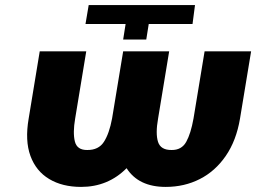

<svg xmlns="http://www.w3.org/2000/svg" viewBox="-20 -732 1063 762"><path d="M478.5 -636.7H319.3L332 -711.9H753.9L744.1 -636.7H570.3L560.5 -575.2H468.8ZM468.8 -528.3H651.4L607.4 -261.7Q596.7 -201.7 607.2 -168.9Q617.7 -136.2 661.1 -136.7Q700.7 -136.2 719 -168.9Q737.3 -201.7 748 -261.7L792 -528.3H976.6L932.6 -261.7Q918 -174.3 876.2 -113.5Q834.5 -52.7 773.2 -21.5Q711.9 9.8 637.7 9.8Q529.8 9.8 482.4 -64.5Q408.7 9.8 301.8 9.8Q227.5 9.8 175.3 -21.5Q123 -52.7 100.8 -113.3Q78.6 -173.8 93.8 -261.7L137.7 -528.3H322.3L278.3 -261.7Q268.6 -205.1 277.1 -170.7Q285.6 -136.2 326.2 -136.7Q371.1 -136.2 392.3 -168.9Q413.6 -201.7 424.8 -261.7Z"/></svg>

Font: Inter Tight Black
Style: Italic
Weight: 900
Italic angle: -9.39999°
Designer: Rasmus Andersson
Foundry: rsms
Version: Version 3.004; ttfautohint (v1.8.4.7-5d5b)